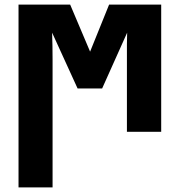

<svg xmlns="http://www.w3.org/2000/svg" viewBox="-20 -569 776 829"><path d="M60 240H207V-314Q207 -342 206.5 -370.5Q206 -399 205 -428L315 -187H421L529 -428Q528 -402 528 -377.5Q528 -353 528 -327V0H676V-549H451L369 -346L283 -549H60Z"/></svg>

Font: Noto Sans Display SemiCondensed Extra
Style: Regular
Weight: 800
Width: 4
Designer: Monotype Design Team
Foundry: Monotype Imaging Inc.
Version: Version 1.900